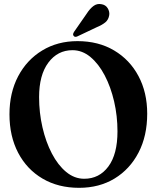

<svg xmlns="http://www.w3.org/2000/svg" viewBox="-20 -912 772 943"><path d="M360.5 -710Q463.5 -710 540.5 -664.2Q617.5 -618.5 660.2 -538.2Q703 -458 703 -353.5Q703 -244.5 660.5 -162.8Q618 -81 542.8 -35.2Q467.5 10.5 368.5 10.5Q266 10.5 189 -34.8Q112 -80 69.2 -161.5Q26.5 -243 26.5 -350.5Q26.5 -456.5 69.2 -537.5Q112 -618.5 187.5 -664.2Q263 -710 360.5 -710ZM557 -266.5Q557 -342.5 540.5 -413.8Q524 -485 494.2 -541.8Q464.5 -598.5 424.2 -632Q384 -665.5 336 -665.5Q263 -665.5 217.5 -604.5Q172 -543.5 172 -435Q172 -358.5 188.5 -286.8Q205 -215 234.8 -158Q264.5 -101 305 -67.5Q345.5 -34 393.5 -34Q467.5 -34 512.2 -94.2Q557 -154.5 557 -266.5ZM405.5 -844.5Q421.5 -869.5 439 -882.5Q456.5 -895.5 477.5 -891.5Q498.5 -888.5 508.8 -871.8Q519 -855 516.5 -838Q513 -815 497 -802Q481 -789 456.5 -779L360.5 -733.5Q347.5 -727.5 341.5 -736Q338 -740.5 339.2 -745.5Q340.5 -750.5 344 -756Z"/></svg>

Font: Fraunces 144pt S050 SemiBold
Style: Regular
Weight: 600
Version: Version 1.000; ttfautohint (v1.8.3)